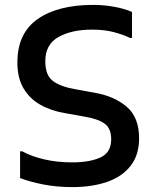

<svg xmlns="http://www.w3.org/2000/svg" viewBox="-20 -752 635 784"><path d="M62 -134H71Q107 -114 159.5 -101.5Q212 -89 275 -89Q346 -89 390 -109Q434 -129 434 -183Q434 -227 408 -246.5Q382 -266 329 -275L246 -290Q190 -299 146 -323.5Q102 -348 76.5 -390.5Q51 -433 51 -497Q51 -616 133.5 -674Q216 -732 361 -732Q405 -732 448 -724Q491 -716 519 -703V-597H511Q485 -610 446 -620.5Q407 -631 355 -631Q273 -631 219 -601Q165 -571 165 -502Q165 -444 196.5 -421Q228 -398 286 -388L368 -373Q447 -359 497.5 -316Q548 -273 548 -187Q548 -119 513 -74.5Q478 -30 416.5 -9Q355 12 275 12Q211 12 155.5 1Q100 -10 62 -25Z"/></svg>

Font: Kufam Medium
Style: Regular
Weight: 500
Designer: Wael Morcos, Artur Schmal
Foundry: Original Type
Version: Version 1.300; ttfautohint (v1.8.3)